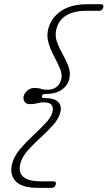

<svg xmlns="http://www.w3.org/2000/svg" viewBox="-20 -760 509 908"><path d="M178.5 -306Q176 -296.5 187.5 -296.5Q238 -296.5 255.8 -277.2Q273.5 -258 265 -227.5Q257 -197 230.2 -167.5Q203.5 -138 171 -108.5Q138.5 -79 111.8 -49Q85 -19 76.5 12.5Q65.5 55.5 90.5 76.5Q115.5 97.5 171.5 97.5H232Q248 97.5 243.5 113Q240 128.5 223.5 128.5H160.5Q82 128.5 53 96Q24 63.5 37.5 13.5Q46.5 -21 74.2 -54Q102 -87 135.2 -118Q168.5 -149 194.8 -176.8Q221 -204.5 227.5 -228Q240.5 -276 186.5 -276Q169.5 -276 156 -271.8Q142.5 -267.5 121.5 -267.5Q102.5 -267.5 95.5 -280Q88.5 -292.5 92 -306Q96 -319.5 109.5 -331.8Q123 -344 142 -344Q163 -344 174.2 -339.8Q185.5 -335.5 202.5 -335.5Q230.5 -335.5 247 -348.5Q263.5 -361.5 269.5 -384Q275.5 -407.5 264 -435Q252.5 -462.5 236 -493.2Q219.5 -524 209.5 -557.2Q199.5 -590.5 208.5 -625Q222 -675.5 268.5 -707.8Q315 -740 393.5 -740H456.5Q472.5 -740 468 -724Q464.5 -709 448 -709H387.5Q331.5 -709 295 -688Q258.5 -667 247 -624Q238.5 -592.5 249.2 -562.5Q260 -532.5 276.8 -503Q293.5 -473.5 304.2 -444Q315 -414.5 307 -384.5Q299 -354 271 -334.8Q243 -315.5 192.5 -315.5Q181 -315.5 178.5 -306Z"/></svg>

Font: Fraunces 9pt SuperSoft Thin
Style: Italic
Weight: 100
Italic angle: -16°
Version: Version 1.000;[0bf87f6ff]